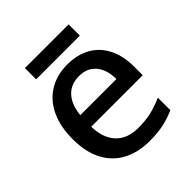

<svg xmlns="http://www.w3.org/2000/svg" viewBox="-190 -814 954 954"><g transform="rotate(-45 287.0 -337.5)"><path d="M296 -549Q367 -549 418.5 -519.5Q470 -490 497 -435Q524 -380 524 -305V-246H162Q164 -164 206 -120Q248 -76 324 -76Q375 -76 415 -85.5Q455 -95 498 -114V-26Q457 -8 416 1Q375 10 317 10Q239 10 179.5 -20.5Q120 -51 86.5 -113Q53 -175 53 -266Q53 -356 83 -419Q113 -482 168 -515.5Q223 -549 296 -549ZM297 -467Q239 -467 205 -430Q171 -393 164 -325H418Q418 -368 404.5 -399Q391 -430 364.5 -448.5Q338 -467 297 -467ZM442 -685V-606H135V-685Z"/></g></svg>

Font: Noto Sans Khmer Medium
Style: Regular
Weight: 500
Version: Version 2.003